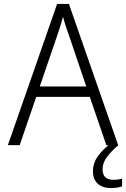

<svg xmlns="http://www.w3.org/2000/svg" viewBox="-20 -737 640 975"><path d="M20 0 270 -717H330L580 0H520L436 -245H164L80 0ZM269 -552 182 -298H418L332 -552Q325 -570 316 -597.5Q307 -625 300 -652Q293 -625 284 -597.5Q275 -570 269 -552ZM545 218Q500 218 476 195.5Q452 173 452 133Q452 90 479 53.5Q506 17 548 -13L581 0Q547 29 524 59Q501 89 501 123Q501 176 555 176Q582 176 600 170V210Q589 213 575 215.5Q561 218 545 218Z"/></svg>

Font: Noto Sans Mono Light
Style: Regular
Weight: 300
Designer: Monotype Design Team
Foundry: Monotype Imaging Inc.
Version: Version 2.014; ttfautohint (v1.8.4.7-5d5b)